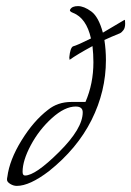

<svg xmlns="http://www.w3.org/2000/svg" viewBox="-20 -607 430 629"><path d="M388 -542Q390 -543 390 -529.5Q390 -516 384.5 -508.5Q379 -501 373 -498Q341 -485 322 -476Q327 -444 327 -410Q327 -308 280 -214Q233 -120 140 -46Q77 2 35 2Q24 2 13.5 -4.5Q3 -11 3 -18Q3 -25 4 -27Q11 -83 50.5 -147Q90 -211 137 -247Q169 -273 214 -273Q237 -273 260 -273Q286 -333 286 -403Q286 -429 283 -456Q233 -429 208 -411L207 -419Q210 -450 219 -455Q234 -459 278 -481Q263 -548 219 -565Q206 -570 210 -576Q216 -587 235.5 -587Q255 -587 279 -569.5Q303 -552 317 -500Q334 -510 357.5 -524Q381 -538 388 -542ZM251 -239Q251 -258 228 -258Q192 -258 150 -220Q108 -182 81 -131.5Q54 -81 54 -44Q54 -32 62 -32Q96 -32 173.5 -109Q251 -186 251 -239Z"/></svg>

Font: Italianno
Style: Regular
Weight: 400
Designer: Robert E. Leuschke
Foundry: Robert E. Leuschke
Version: Version 1.003